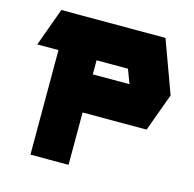

<svg xmlns="http://www.w3.org/2000/svg" viewBox="-103 -805 919 910"><g transform="rotate(15 356.5 -350.0)"><path d="M88 -700H599L693 -443L625 -257H311V0H124V-513H20ZM491 -444 465 -513H311V-444Z"/></g></svg>

Font: Clickuper
Style: Bold
Weight: 700
Designer: Denis Ignatov
Foundry: Denis Ignatov
Version: Version 1.10 April 16, 2021